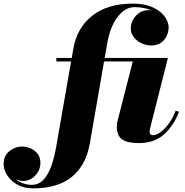

<svg xmlns="http://www.w3.org/2000/svg" viewBox="-220 -780 1021 1060"><path d="M768.5 -163Q740 -88 686.5 -39Q633 10 546 10Q484.5 10 454.8 -10Q425 -30 425 -83Q425 -87 425.5 -93.5Q426 -100 427 -105L513 -440.5H354.5L276 11.5Q254.5 133.5 176.2 196.8Q98 260 -37 260Q-87.5 260 -124 239.5Q-160.5 219 -180.2 188Q-200 157 -200 126Q-200 80 -168 54.5Q-136 29 -98 29Q-75.5 29 -52 38.8Q-28.5 48.5 -12.8 68.5Q3 88.5 3 118.5Q3 159.5 -25.5 189.2Q-54 219 -91 219Q-111.5 219 -133.5 210Q-115 224 -92.2 232.2Q-69.5 240.5 -44.5 240.5Q8 240.5 40.2 185.5Q72.5 130.5 88.5 40L172.5 -440.5H91V-460H176L185 -511.5Q205 -627 289.5 -693.5Q374 -760 512.5 -760Q569 -760 607.2 -746Q645.5 -732 668.2 -711.2Q691 -690.5 701 -668.8Q711 -647 711 -631Q711 -589 685.5 -559Q660 -529 614.5 -529Q587 -529 561.2 -541.2Q535.5 -553.5 518.8 -574.8Q502 -596 502 -623.5Q502 -648.5 514.8 -671.5Q527.5 -694.5 549.5 -709.2Q571.5 -724 600 -724Q608 -724 616.5 -722.5Q598 -731 574.5 -735.8Q551 -740.5 522.5 -740.5Q470 -740.5 428.8 -685.8Q387.5 -631 372 -540L358 -460H707L608.5 -71Q606 -61 606 -52.5Q606 -33.5 624.5 -33.5Q643.5 -33.5 667.2 -51Q691 -68.5 713 -99Q735 -129.5 749.5 -169Z"/></svg>

Font: Bodoni* 11pt Fatface
Style: Italic
Weight: 900
Italic angle: -13°
Version: Version 2.3